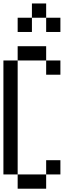

<svg xmlns="http://www.w3.org/2000/svg" viewBox="-20 -1187 457 1123"><path d="M0 -166.7V-833.3H83.3V-166.7ZM166.7 -1000H83.3V-1083.3H166.7ZM166.7 -1083.3V-1166.7H250V-1083.3ZM333.3 -166.7H250V-250H333.3ZM333.3 -833.3V-750H250V-833.3ZM333.3 -1000H250V-1083.3H333.3ZM83.3 -916.7H250V-833.3H83.3ZM83.3 -166.7H250V-83.3H83.3Z"/></svg>

Font: Galmuri11 Condensed
Style: Regular
Weight: 400
Width: 3
Designer: Lee Minseo (quiple)
Version: Version 2.399;hotconv 1.1.1;makeotfexe 2.6.0 DEVELOPMENT